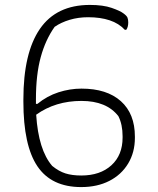

<svg xmlns="http://www.w3.org/2000/svg" viewBox="-20 -740 640 780"><path d="M345 -720Q399 -720 433.5 -708Q468 -696 481 -686Q495 -676 498 -668Q501 -660 501 -649Q501 -630 493 -619H487Q463 -645 425.5 -657.5Q388 -670 338 -670Q298 -670 263 -659.5Q228 -649 202 -631Q165 -579 145.5 -508Q126 -437 126 -337V-328Q126 -322 126 -318H132Q171 -350 217.5 -365Q264 -380 311 -380Q414 -380 471 -329Q528 -278 528 -185V-180Q528 -121 500.5 -75.5Q473 -30 424 -5Q375 20 310 20Q189 20 132 -64.5Q75 -149 75 -327V-336Q75 -525 142 -622.5Q209 -720 345 -720ZM192 -66Q219 -44 246 -35.5Q273 -27 310 -27Q387 -27 432.5 -68.5Q478 -110 478 -181V-187Q478 -234 461 -268Q413 -330 311 -330Q205 -330 127 -274Q136 -131 192 -66Z"/></svg>

Font: Recursive Mn Csl St Lt
Style: Regular
Weight: 300
Monospace: yes
Version: Version 1.079;hotconv 1.0.112;makeotfexe 2.5.65598; ttfautoh